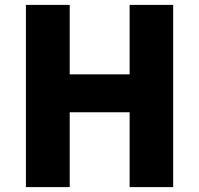

<svg xmlns="http://www.w3.org/2000/svg" viewBox="-20 -765 814 785"><path d="M86 -745H265V-461H510V-745H688V0H510V-306H265V0H86Z"/></svg>

Font: Merged Yaku Han JP Black
Style: Regular
Weight: 900
Designer: Ryoko NISHIZUKA 西塚涼子 (kana, bopomofo & ideographs); Paul D. Hunt (Latin, Greek & Cyrillic); Sandoll Communications 산돌커뮤니
Foundry: Adobe
Version: Version 2.004